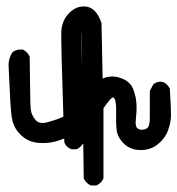

<svg xmlns="http://www.w3.org/2000/svg" viewBox="-20 -446 545 590"><path d="M232.4 -234.9 231 -347.2Q230.5 -344.7 230.5 -341.8Q230 -323.2 232.4 -234.9ZM235.8 -5.4Q233.4 -2 230.7 1.2Q228 4.4 224.6 7.1Q221.2 9.8 217.3 11.7L215.3 12.7H212.9H202.1H200.2L198.7 12.2Q184.1 6.8 178.2 -7.3L177.7 -8.8V-10.3L177.2 -20.5Q149.4 -8.8 125 -6.8Q95.2 -4.9 75.2 -11.7Q53.7 -19 37.1 -38.6Q20 -58.1 15.6 -88.4Q11.7 -116.2 6.8 -235.4Q3.9 -263.7 18.1 -284.7L19 -286.1L20.5 -287.1Q25.9 -291 33 -292.7Q40 -294.4 47.9 -293.9H49.3L51.3 -293Q64 -286.6 70.3 -273.9L71.3 -272V-269.5Q71.8 -223.1 72.3 -189Q72.8 -154.8 73.2 -135Q73.7 -115.2 74.7 -108.9Q76.7 -91.8 89.4 -77.1Q100.1 -64.5 123.5 -69.8Q132.3 -72.3 140.6 -74.7Q148.9 -77.1 157.5 -80.3Q166 -83.5 174.8 -87.4Q167 -319.8 168.5 -349.6Q169.4 -366.2 175.3 -380.4Q181.2 -394.5 192.4 -405.8Q215.3 -429.2 244.6 -425.8Q275.9 -421.9 291.5 -376L292 -375V-373L295.4 -204.6Q319.8 -215.3 345.2 -208Q356.4 -205.1 365 -200Q373.5 -194.8 379.9 -187.7Q386.2 -180.7 389.6 -171.4Q394 -159.7 396.5 -148.2Q398.9 -136.7 399.4 -126Q400.4 -105 397.5 -79.1Q396 -67.9 397.5 -61.3Q398.9 -54.7 401.9 -52.2Q409.2 -45.4 421.4 -47.9Q432.6 -49.8 436 -56.6Q438 -60.5 439.2 -67.9Q440.4 -75.2 440.4 -84.5V-164.1V-166.5L441.4 -168.5L450.2 -185.1L451.2 -187L453.1 -188.5Q464.4 -196.8 479.5 -194.3L480.5 -193.8H481Q483.9 -192.4 486.3 -191.2Q488.8 -189.9 490.7 -188.2Q492.7 -186.5 494.6 -184.3Q496.6 -182.1 498 -179.9Q499.5 -177.7 501 -175.3L502 -173.3V-171.4Q505.9 -109.4 505.4 -89.8Q504.9 -69.3 496.6 -45.9Q492.2 -33.7 484.4 -22.9Q476.6 -12.2 465.8 -3.4Q442.9 15.6 411.6 15.1Q379.9 14.6 360.4 -4.9Q341.3 -23.9 338.4 -46.9Q335.9 -66.9 336.9 -106.4Q336.9 -112.8 336.7 -118.4Q336.4 -124 335.9 -127.9Q335.4 -131.8 334.7 -135Q334 -138.2 333 -140.4Q332 -142.6 331.3 -143.6Q330.6 -144.5 330.1 -145Q328.6 -147 325.7 -146.2Q322.8 -145.5 317.9 -139.6Q306.6 -126.5 297.9 -113.3V99.6V102.1L296.9 104Q293.9 110.4 289.1 115.2Q284.2 120.1 277.8 123L275.9 124H273.4H261.7H259.3L257.3 123Q244.6 116.7 238.3 104L237.3 102.1V99.6Z"/></svg>

Font: NaikaiFont
Style: Bold
Weight: 700
Version: Version 1.89